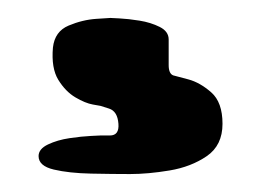

<svg xmlns="http://www.w3.org/2000/svg" viewBox="-20 -26 291 214"><path d="M103 -6Q103 -6 113 -5.5Q123 -5 135.5 -3Q148 -1 158 4Q168 9 168 18Q168 37 168 46.5Q168 56 173 58Q177 59 190 62.5Q203 66 215.5 77Q228 88 228 112Q228 136 210.5 148Q193 160 169 164Q145 168 125 168Q106 168 81.5 167.5Q57 167 40 163Q23 159 23 148Q23 140 33.5 135Q44 130 57.5 128Q71 126 81.5 125.5Q92 125 92 125Q92 125 102.5 125Q113 125 112 112Q111 98 101.5 95Q92 92 92 92Q92 92 83.5 90.5Q75 89 64 82.5Q53 76 45 63Q37 50 39 27Q41 9 56.5 2.5Q72 -4 87.5 -5Q103 -6 103 -6Z"/></svg>

Font: Nerko One
Style: Regular
Weight: 400
Designer: Nermin Kahrimanovic
Foundry: Nermin Kahrimanovic
Version: Version 1.101